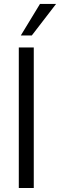

<svg xmlns="http://www.w3.org/2000/svg" viewBox="-20 -943 301 963"><path d="M74.3 0V-705H149.4V0ZM84.3 -765 180.5 -923.2H261.2L139.4 -765Z"/></svg>

Font: Nunito Sans 12pt ExtraLight Condensed
Style: Regular
Weight: 200
Width: 3
Version: Version 3.101;gftools[0.9.27]